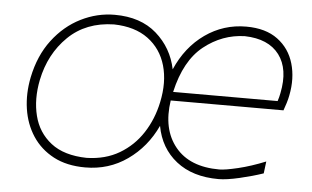

<svg xmlns="http://www.w3.org/2000/svg" viewBox="-42 -566 1034 637"><g transform="rotate(5 475.0 -247.5)"><path d="M262 9Q200.5 9 156.5 -14.2Q112.5 -37.5 86.2 -77.5Q60 -117.5 52.5 -168Q45 -218.5 56 -273Q71 -346.5 110.2 -398.2Q149.5 -450 203.5 -477Q257.5 -504 316 -504Q402.5 -504 455.5 -457.5Q508.5 -411 523 -340.5Q556 -416.5 617.2 -459.8Q678.5 -503 754 -503Q819 -503 859 -473.2Q899 -443.5 913.2 -394.5Q927.5 -345.5 916 -288Q914 -277 909.5 -262.2Q905 -247.5 901 -237H525.5Q511 -141 559 -82Q607 -23 706 -23Q725 -23 768 -33.2Q811 -43.5 859 -63L854 -23Q819 -11 775.8 -1Q732.5 9 706 9Q619.5 9 565.2 -33.8Q511 -76.5 497.5 -150Q464 -78 402.2 -34.5Q340.5 9 262 9ZM264 -23Q326.5 -24.5 373 -52Q419.5 -79.5 449.2 -125.2Q479 -171 491 -228Q505.5 -296 489.8 -350.8Q474 -405.5 430 -438Q386 -470.5 316 -472Q223 -470 164 -412.5Q105 -355 87 -267Q74 -202.5 87.8 -147.5Q101.5 -92.5 145 -58.5Q188.5 -24.5 264 -23ZM752 -471Q677 -469 616 -420.5Q555 -372 531 -266H879Q883.5 -279.5 886 -293Q902.5 -374 866.8 -421.5Q831 -469 752 -471Z"/></g></svg>

Font: Commissioner Loud Thin
Style: Italic
Weight: 100
Italic angle: -12°
Designer: Kostas Bartsokas
Foundry: Kostas Bartsokas
Version: Version 1.000; ttfautohint (v1.8.3)